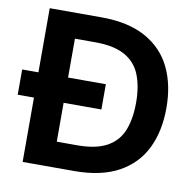

<svg xmlns="http://www.w3.org/2000/svg" viewBox="-78 -780 876 861"><g transform="rotate(10 359.5 -350.0)"><path d="M80 0V-293H6V-408H80V-700H315Q437 -700 516.5 -656.5Q596 -613 634.5 -534.5Q673 -456 673 -350Q673 -244 634.5 -165.5Q596 -87 516.5 -43.5Q437 0 315 0ZM215 -116H308Q393 -116 443 -143.5Q493 -171 514 -223.5Q535 -276 535 -350Q535 -423 514 -476Q493 -529 443 -557Q393 -585 308 -585H215V-408H387V-293H215Z"/></g></svg>

Font: DM Sans
Style: Bold
Weight: 700
Designer: Colophon Foundry, Jonny Pinhorn
Foundry: Colophon Foundry
Version: Version 4.004; ttfautohint (v1.8.4.7-5d5b)